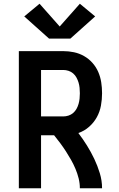

<svg xmlns="http://www.w3.org/2000/svg" viewBox="-20 -1009 640 1029"><path d="M81 0V-735H319Q348 -735 376.5 -729Q405 -723 430.5 -708.5Q456 -694 475.5 -672Q495 -650 506.5 -623.5Q518 -597 522.5 -568Q527 -539 527 -509Q527 -476 521 -443Q515 -410 499 -381Q483 -352 457.5 -329.5Q432 -307 400 -296Q425 -263 446.5 -228.5Q468 -194 485.5 -157Q503 -120 515 -80.5Q527 -41 527 0H408Q408 -27 401.5 -53Q395 -79 384.5 -104Q374 -129 361 -152Q348 -175 333.5 -197.5Q319 -220 303 -241.5Q287 -263 270 -284H200V0ZM200 -385H319Q333 -385 347 -389.5Q361 -394 372 -403.5Q383 -413 390 -425.5Q397 -438 401 -452Q405 -466 406.5 -480.5Q408 -495 408 -509Q408 -524 406.5 -538.5Q405 -553 401 -566.5Q397 -580 390 -593Q383 -606 372 -615.5Q361 -625 347 -629.5Q333 -634 319 -634H200ZM243 -802 110 -921 192 -989 300 -867 408 -989 490 -921 357 -802Z"/></svg>

Font: Zed Sans Extended
Style: Bold
Weight: 700
Width: 7
Designer: Belleve Invis
Foundry: Belleve Invis
Version: Version 1.0.0; ttfautohint (v1.8.4)